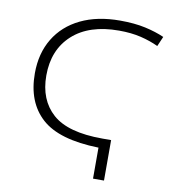

<svg xmlns="http://www.w3.org/2000/svg" viewBox="-81 -796 784 867"><g transform="rotate(10 310.5 -362.0)"><path d="M400.4 -724.1Q466.8 -724.1 516.6 -713.1Q566.4 -702.1 604.5 -685.1L585 -640.1Q548.8 -657.2 504.4 -668Q460 -678.7 403.3 -678.7Q266.6 -678.7 190.7 -609.6Q114.7 -540.5 114.7 -422.4Q114.7 -310.5 184.8 -248Q254.9 -185.5 413.1 -185.5H453.6V0H403.3V-142.1Q221.2 -146.5 141.6 -218.8Q62 -291 62 -422.9Q62 -514.6 103 -582.5Q144 -650.4 220 -687.3Q295.9 -724.1 400.4 -724.1Z"/></g></svg>

Font: Open Sans Light
Style: Regular
Weight: 300
Designer: Monotype Design Team
Foundry: Monotype Imaging Inc.
Version: Version 3.000; ttfautohint (v1.8.4)